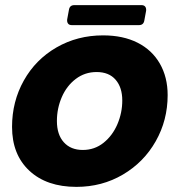

<svg xmlns="http://www.w3.org/2000/svg" viewBox="-20 -717 700 749"><path d="M27 -222Q27 -321 73 -403Q119 -485 200.5 -532Q282 -579 382 -579Q460 -579 516.5 -550.5Q573 -522 603.5 -469Q634 -416 634 -346Q634 -248 587.5 -166Q541 -84 459.5 -36Q378 12 278 12Q162 12 94.5 -51Q27 -114 27 -222ZM457 -325Q457 -376 431 -406Q405 -436 357 -436Q311 -436 275.5 -409Q240 -382 221 -338Q202 -294 202 -245Q202 -192 229 -162Q256 -132 303 -132Q349 -132 384 -160Q419 -188 438 -232.5Q457 -277 457 -325ZM260 -619Q250 -619 245.5 -625Q241 -631 242 -641L249 -679Q252 -697 270 -697H532Q542 -697 546.5 -691Q551 -685 550 -675L543 -637Q540 -619 522 -619Z"/></svg>

Font: Open Sauce Two Black Italic
Style: Regular
Weight: 900
Italic angle: -10°
Designer: Alfredo Marco Pradil
Foundry: Creative Sauce Fz LLC
Version: Version 1.477